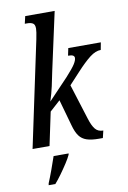

<svg xmlns="http://www.w3.org/2000/svg" viewBox="-104 -821 735 1104"><g transform="rotate(-10 263.0 -269.5)"><path d="M419 8Q376 8 348.5 -1Q321 -10 304.5 -32.5Q288 -55 277 -96L234 -249L173 -194L132 0H33L164 -618Q173 -662 173 -679Q173 -703 160.5 -710Q148 -717 129 -717H114L124 -760H296L222 -421Q214 -380 204.5 -337Q195 -294 181 -251L297 -373Q337 -417 350.5 -438.5Q364 -460 364 -474Q364 -483 356 -488Q348 -493 327 -493L336 -536H526L518 -493Q487 -493 453 -466.5Q419 -440 373 -390L311 -323L376 -116Q389 -74 405.5 -54Q422 -34 452 -34L442 8ZM90 210Q103 179 118.5 136.5Q134 94 145 61H233L231 69Q223 87 204.5 115.5Q186 144 165 173Q144 202 127 221H88Z"/></g></svg>

Font: Noto Serif ExtraCondensed Medium
Style: Italic
Weight: 500
Width: 2
Italic angle: -12°
Designer: Monotype Design Team
Foundry: Monotype Imaging Inc.
Version: Version 2.013; ttfautohint (v1.8.4.7-5d5b)